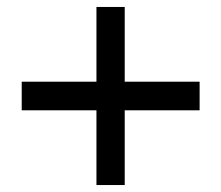

<svg xmlns="http://www.w3.org/2000/svg" viewBox="-20 -592 642 557"><path d="M259.8 -272H43V-355H259.8V-571.8H341.8V-355H559.1V-272H341.8V-55.2H259.8Z"/></svg>

Font: Hack
Style: Italic
Weight: 400
Italic angle: -11°
Monospace: yes
Designer: Christopher Simpkins
Foundry: Christopher Simpkins
Version: Version 2.019; ttfautohint (v1.4.1) -l 4 -r 80 -G 350 -x 0 -